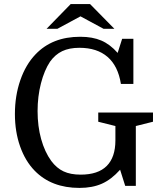

<svg xmlns="http://www.w3.org/2000/svg" viewBox="-20 -910 793 940"><path d="M375 -55Q460 -55 502.5 -97.5Q545 -140 545 -223V-293L461 -314V-359H729V-314L645 -293V0H593L568 -79Q525 -31 478.5 -10.5Q432 10 369 10Q232 10 150 -74Q104 -121 78.5 -193Q53 -265 53 -352Q53 -441 79.5 -517.5Q106 -594 154 -644Q195 -687 249.5 -708.5Q304 -730 373 -730Q433 -730 476 -711.5Q519 -693 556 -651L578 -720H633V-499H572Q558 -587 506.5 -631.5Q455 -676 369 -676Q319 -676 284.5 -659.5Q250 -643 225 -608Q197 -566 180.5 -502Q164 -438 164 -366Q164 -292 181.5 -229Q199 -166 231 -122Q257 -87 291 -71Q325 -55 375 -55ZM540 -769 421 -890H326L208 -769H261L374 -830L487 -769Z"/></svg>

Font: Domine
Style: Regular
Weight: 400
Designer: Pablo Impallari, Rodrigo Fuenzalida, Brenda Gallo
Foundry: Pablo Impallari, Rodrigo Fuenzalida, Brenda Gallo
Version: Version 2.000